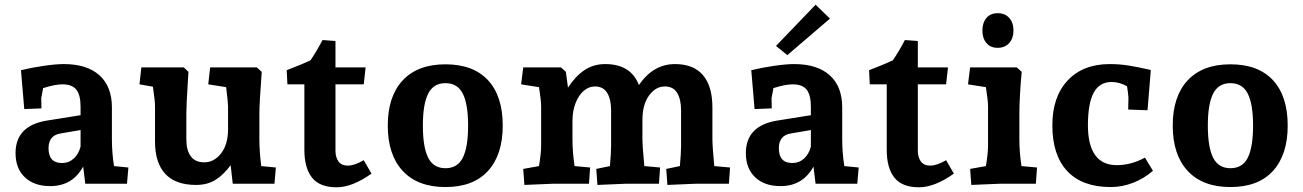

<svg xmlns="http://www.w3.org/2000/svg" viewBox="-20 -780 5530 815"><path d="M46 -130Q46 -246 178 -268L322 -291V-326Q322 -377 304 -399.5Q286 -422 245 -422Q213 -422 163 -406L155 -363L156 -320L83 -317L69 -482Q114 -493 165.5 -500.5Q217 -508 251 -508Q349 -508 402 -460.5Q455 -413 455 -324V-190Q455 -131 464 -75L525 -69L519 0H342L333 -73Q288 10 193 10Q125 10 85.5 -27.5Q46 -65 46 -130ZM243 -88Q272 -88 293 -107Q314 -126 322 -158V-228L240 -214Q212 -210 199 -194Q186 -178 186 -151Q186 -88 243 -88Z M638 -179V-329Q638 -353 629 -412L572 -422L580 -494H760L780 -475L777 -427Q771 -331 771 -299V-187Q771 -143 789.5 -117Q808 -91 847 -91Q889 -91 918.5 -129Q948 -167 948 -231V-329Q948 -344 940 -410L864 -422L872 -494H1070L1091 -475Q1081 -340 1081 -299V-190Q1081 -136 1089 -75L1151 -69L1145 0H968L959 -79Q930 -39 895.5 -17Q861 5 812 5Q725 5 681.5 -42Q638 -89 638 -179Z M1272 -144V-422H1200L1197 -482Q1267 -509 1298 -524Q1325 -564 1349 -610L1404 -606V-494H1532L1524 -422H1404V-140Q1404 -112 1417 -94.5Q1430 -77 1456 -77Q1485 -77 1524 -100L1557 -43Q1475 15 1409 15Q1337 15 1304.5 -26Q1272 -67 1272 -144Z M1626 -247Q1626 -371 1689.5 -439Q1753 -507 1871 -507Q1989 -507 2051.5 -439.5Q2114 -372 2114 -247Q2114 -123 2051.5 -54.5Q1989 14 1871 14Q1753 14 1689.5 -54.5Q1626 -123 1626 -247ZM1967 -247Q1967 -338 1944.5 -382.5Q1922 -427 1871 -427Q1820 -427 1797.5 -382.5Q1775 -338 1775 -247Q1775 -155 1797.5 -110.5Q1820 -66 1871 -66Q1922 -66 1944.5 -110.5Q1967 -155 1967 -247Z M2808 -63 2866 -75Q2871 -132 2871 -160V-312Q2871 -358 2854.5 -385.5Q2838 -413 2802 -413Q2763 -413 2735 -374.5Q2707 -336 2707 -271V-190Q2707 -160 2715 -75L2782 -69L2777 0H2634L2516 5L2511 -63L2569 -75Q2574 -132 2574 -160V-312Q2574 -358 2557.5 -385.5Q2541 -413 2505 -413Q2480 -413 2458.5 -395Q2437 -377 2423.5 -343.5Q2410 -310 2410 -266V-190Q2410 -133 2419 -75L2485 -69L2480 0H2325L2206 5L2201 -63L2268 -75Q2277 -131 2277 -160V-329Q2277 -354 2268 -410L2192 -422L2201 -494H2361L2382 -475L2391 -408Q2422 -456 2460.5 -482Q2499 -508 2549 -508Q2658 -508 2692 -419Q2753 -508 2845 -508Q2924 -508 2964 -461Q3004 -414 3004 -324V-190Q3004 -160 3012 -75L3079 -69L3074 0H2931L2813 5Z M3146 -130Q3146 -246 3278 -268L3422 -291V-326Q3422 -377 3404 -399.5Q3386 -422 3345 -422Q3313 -422 3263 -406L3255 -363L3256 -320L3183 -317L3169 -482Q3214 -493 3265.5 -500.5Q3317 -508 3351 -508Q3449 -508 3502 -460.5Q3555 -413 3555 -324V-190Q3555 -131 3564 -75L3625 -69L3619 0H3442L3433 -73Q3388 10 3293 10Q3225 10 3185.5 -27.5Q3146 -65 3146 -130ZM3343 -88Q3372 -88 3393 -107Q3414 -126 3422 -158V-228L3340 -214Q3312 -210 3299 -194Q3286 -178 3286 -151Q3286 -88 3343 -88ZM3274 -585 3442 -760 3503 -701 3322 -546Z M3744 -144V-422H3672L3669 -482Q3739 -509 3770 -524Q3797 -564 3821 -610L3876 -606V-494H4004L3996 -422H3876V-140Q3876 -112 3889 -94.5Q3902 -77 3928 -77Q3957 -77 3996 -100L4029 -43Q3947 15 3881 15Q3809 15 3776.5 -26Q3744 -67 3744 -144Z M4098 -63 4165 -75Q4174 -131 4174 -160V-329Q4174 -352 4165 -410L4089 -422L4098 -494H4296L4317 -475Q4313 -437 4310 -385Q4307 -333 4307 -299V-190Q4307 -133 4316 -75L4382 -69L4377 0H4222L4103 5ZM4150 -650Q4150 -683 4167 -703.5Q4184 -724 4215 -724Q4246 -724 4264 -704Q4282 -684 4282 -650Q4282 -618 4264 -597.5Q4246 -577 4215 -577Q4184 -577 4167 -597.5Q4150 -618 4150 -650Z M4447 -248Q4447 -369 4512 -438.5Q4577 -508 4691 -508Q4731 -508 4769.5 -502Q4808 -496 4865 -483L4851 -312L4769 -315L4770 -367Q4768 -390 4764 -414Q4731 -432 4699 -432Q4647 -432 4622.5 -386.5Q4598 -341 4598 -248Q4598 -165 4628.5 -122Q4659 -79 4720 -79Q4782 -79 4840 -111L4874 -55Q4836 -22 4789.5 -4Q4743 14 4695 14Q4574 14 4510.5 -53.5Q4447 -121 4447 -248Z M4958 -247Q4958 -371 5021.5 -439Q5085 -507 5203 -507Q5321 -507 5383.5 -439.5Q5446 -372 5446 -247Q5446 -123 5383.5 -54.5Q5321 14 5203 14Q5085 14 5021.5 -54.5Q4958 -123 4958 -247ZM5299 -247Q5299 -338 5276.5 -382.5Q5254 -427 5203 -427Q5152 -427 5129.5 -382.5Q5107 -338 5107 -247Q5107 -155 5129.5 -110.5Q5152 -66 5203 -66Q5254 -66 5276.5 -110.5Q5299 -155 5299 -247Z"/></svg>

Font: Andada Pro ExtraBold
Style: Regular
Weight: 800
Designer: Carolina Giovagnoli
Foundry: Huerta Tipografica
Version: Version 3.005; ttfautohint (v1.8.4)